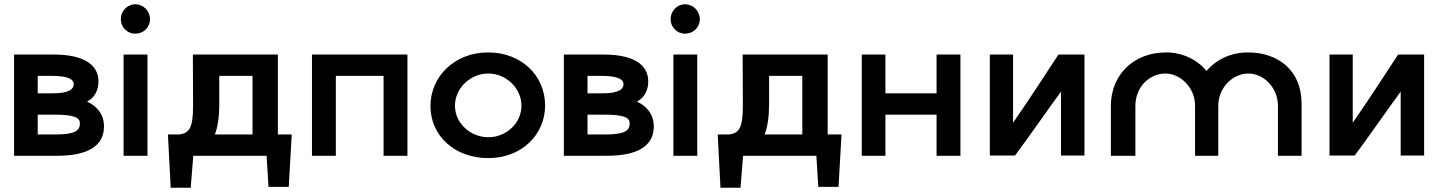

<svg xmlns="http://www.w3.org/2000/svg" viewBox="-20 -731 6761 901"><path d="M46 0H248C394 0 468 -47 468 -138C468 -191 438 -232 389 -254C424 -273 442 -307 442 -349C442 -430 369 -475 233 -475H46ZM227 -375C308 -374 326 -355 326 -336C326 -314 306 -293 228 -293H157V-375ZM230 -193C323 -193 355 -182 355 -152C355 -118 332 -100 241 -100H157V-193Z M684 -641C684 -679 653 -711 615 -711C577 -711 547 -679 547 -641C547 -603 577 -573 615 -573C653 -573 684 -602 684 -641ZM560 -475V0H672V-475Z M1240 146H1335L1349 -100H1284V-475H885L886 -243V-234C886 -130 868 -105 820 -100H768L781 150H875L887 0H1231ZM1009 -238V-375H1165V-100H988C1002 -134 1009 -185 1009 -238Z M1780 0H1892V-475H1444V0H1556V-375H1780Z M2000 -233C2000 -95 2113 11 2271 11C2428 11 2538 -99 2538 -236C2538 -375 2428 -485 2271 -485C2113 -485 2000 -372 2000 -233ZM2427 -235C2427 -152 2355 -87 2272 -87C2188 -87 2115 -152 2115 -235C2115 -318 2188 -386 2272 -386C2354 -386 2427 -318 2427 -235Z M2626 0H2828C2974 0 3048 -47 3048 -138C3048 -191 3018 -232 2969 -254C3004 -273 3022 -307 3022 -349C3022 -430 2949 -475 2813 -475H2626ZM2807 -375C2888 -374 2906 -355 2906 -336C2906 -314 2886 -293 2808 -293H2737V-375ZM2810 -193C2903 -193 2935 -182 2935 -152C2935 -118 2912 -100 2821 -100H2737V-193Z M3264 -641C3264 -679 3233 -711 3195 -711C3157 -711 3127 -679 3127 -641C3127 -603 3157 -573 3195 -573C3233 -573 3264 -602 3264 -641ZM3140 -475V0H3252V-475Z M3820 146H3915L3929 -100H3864V-475H3465L3466 -243V-234C3466 -130 3448 -105 3400 -100H3348L3361 150H3455L3467 0H3811ZM3589 -238V-375H3745V-100H3568C3582 -134 3589 -185 3589 -238Z M4024 0H4135V-193H4375V0H4487V-475H4375V-293H4135V-475H4024Z M4959 -1H5069V-475H4947C4943 -470 4810 -263 4734 -155V-475H4625V-1H4743C4791 -64 4895 -214 4959 -301Z M5193 -234V0H5308V-234C5308 -324 5375 -386 5449 -386C5520 -386 5588 -319 5588 -236V0H5697V-234C5697 -320 5765 -386 5838 -386C5910 -386 5977 -320 5977 -234V0H6088V-244C6088 -401 5978 -485 5836 -485C5756 -485 5688 -452 5642 -398C5599 -450 5531 -485 5452 -485C5301 -485 5193 -381 5193 -234Z M6553 -1H6663V-475H6541C6537 -470 6404 -263 6328 -155V-475H6219V-1H6337C6385 -64 6489 -214 6553 -301Z"/></svg>

Font: Mint Spirit
Style: Bold
Weight: 700
Designer: HARENDAL Hirwen
Foundry: Arkandis Digital Foundry.
Version: Version 1.004;FFEdit